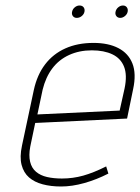

<svg xmlns="http://www.w3.org/2000/svg" viewBox="-20 -666 509 698"><path d="M269 -646Q260 -646 252 -639.5Q244 -633 242 -623Q240 -614 245 -607.5Q250 -601 259 -601Q269 -601 277 -607.5Q285 -614 287 -623Q289 -633 284 -639.5Q279 -646 269 -646ZM427 -646Q418 -646 410 -639.5Q402 -633 400 -623Q398 -614 403 -607.5Q408 -601 417 -601Q426 -601 434 -607.5Q442 -614 444 -623Q446 -633 441 -639.5Q436 -646 427 -646ZM90 -133 108 -219 442 -235 464 -342Q476 -398 461.5 -435Q447 -472 410.5 -491Q374 -510 320 -510Q262 -510 217.5 -490Q173 -470 144 -432Q115 -394 103 -339L60 -137Q51 -95 58.5 -66.5Q66 -38 85.5 -21Q105 -4 135 4Q165 12 202 12Q242 12 286.5 -0.5Q331 -13 374 -35L366 -61Q320 -38 282.5 -27.5Q245 -17 205 -17Q175 -17 151 -22.5Q127 -28 111 -41.5Q95 -55 89.5 -78Q84 -101 90 -133ZM433 -345 415 -264 116 -250 135 -340Q146 -385 170 -417Q194 -449 231 -466Q268 -483 314 -483Q358 -483 388.5 -468.5Q419 -454 431 -423.5Q443 -393 433 -345Z"/></svg>

Font: Advent Pro ExtraLight
Style: Italic
Weight: 250
Italic angle: -12°
Version: Version 3.000